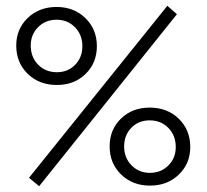

<svg xmlns="http://www.w3.org/2000/svg" viewBox="-20 -636 712 662"><path d="M80 -23 557 -616 590 -587 115 6ZM36 -479Q36 -536 75.5 -574Q115 -612 175 -612Q235 -612 274.5 -573.5Q314 -535 314 -477Q314 -419 275 -381Q236 -343 176 -343Q115 -343 75.5 -381.5Q36 -420 36 -479ZM264 -477Q264 -516 238.5 -542Q213 -568 175 -568Q137 -568 111.5 -542.5Q86 -517 86 -479Q86 -439 111.5 -413Q137 -387 176 -387Q214 -387 239 -412.5Q264 -438 264 -477ZM636 -129Q636 -72 596.5 -34Q557 4 497 4Q437 4 397.5 -34.5Q358 -73 358 -131Q358 -189 397 -227Q436 -265 496 -265Q557 -265 596.5 -226.5Q636 -188 636 -129ZM408 -131Q408 -92 433.5 -66Q459 -40 497 -40Q535 -40 560.5 -65.5Q586 -91 586 -129Q586 -169 560.5 -195Q535 -221 496 -221Q458 -221 433 -195.5Q408 -170 408 -131Z"/></svg>

Font: LXGW Bright TC
Style: Regular
Weight: 400
Designer: Christian Thalmann (Catharsis Fonts)
Foundry: LXGW / Christian Thalmann (Catharsis Fonts) / Fontworks Inc.
Version: Version 5.501